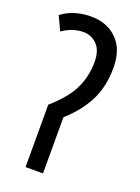

<svg xmlns="http://www.w3.org/2000/svg" viewBox="-139 -786 618 848"><g transform="rotate(20 170.0 -362.0)"><path d="M138 -724Q214 -724 261 -677.5Q308 -631 308 -545Q308 -456 274.5 -389.5Q241 -323 175 -264V0H93V-293Q167 -358 194 -416.5Q221 -475 221 -539Q221 -594 194.5 -621Q168 -648 131 -648Q79 -648 32 -615L1 -681Q33 -705 68 -714.5Q103 -724 138 -724Z"/></g></svg>

Font: Noto Sans ExtraCondensed
Style: Regular
Weight: 400
Width: 2
Designer: Monotype Design Team
Foundry: Monotype Imaging Inc.
Version: Version 2.013; ttfautohint (v1.8.4.7-5d5b)